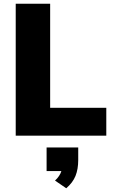

<svg xmlns="http://www.w3.org/2000/svg" viewBox="-20 -725 612 1026"><path d="M64 0V-705H248V-149H548V0ZM398 63V130Q398 179 383.5 215Q369 251 334 281L274 240Q300 216 308 189H229V63Z"/></svg>

Font: wassup Sans
Style: Black
Weight: 900
Version: Version 2.001